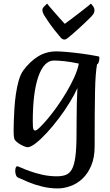

<svg xmlns="http://www.w3.org/2000/svg" viewBox="-20 -812 617 1076"><path d="M304.3 244Q259.6 244 217.6 233.8Q175.5 223.6 140.3 209Q105.1 194.3 81 183Q72.3 179.1 68.9 167.6Q65.4 156 65.4 147.1Q65.4 134 68.5 126.8Q71.6 119.7 76.5 119.7Q80.7 119.7 99.6 128.3Q118.4 136.9 149 147.8Q179.7 158.8 218.1 167.4Q256.6 176 299 176Q327.8 176 348.7 168.2Q369.6 160.3 382.9 136.6Q396.1 112.9 402.3 67.2Q408.5 21.6 408.8 -53.6Q409.1 -88.5 409.3 -136.5Q409.5 -184.5 410.5 -233.3Q411.6 -282 413.8 -318.5Q397.9 -282.7 370.8 -238.2Q343.6 -193.7 310.3 -149.5Q277.1 -105.4 243.2 -68.6Q209.4 -31.9 180.8 -9.5Q152.2 13 134.1 13Q129.2 13 118 8.9Q106.8 4.8 94.3 -2.4Q81.8 -9.6 72.1 -18.1Q62.3 -26.5 60 -35.1Q56.3 -47.8 56.3 -78.1Q56.3 -96.8 57.3 -130.4Q58.3 -163.9 60.8 -204.7Q63.3 -245.5 69.3 -286.4Q75.3 -327.3 85.3 -361.7Q95.3 -396 110.3 -417Q147 -466.7 192.7 -495.3Q238.3 -524 296.4 -524Q315.5 -524 351.8 -521Q388 -517.9 435 -511.9Q482.1 -505.9 532.1 -496Q534 -495.7 535.5 -494.4Q537 -493.1 537 -487.5Q537 -472.4 532.6 -462Q528.1 -451.7 523.8 -451.7Q519.4 -427.1 516.6 -390.6Q513.7 -354.1 512.6 -300.3Q511.4 -246.5 510.9 -171Q510.4 -95.5 510.4 7.6Q510.4 71 491.3 116Q472.3 161.1 441.8 189.6Q411.4 218.1 374.3 231Q337.3 244 304.3 244ZM178.1 -80.6Q184.9 -80.6 203.3 -98.2Q221.8 -115.8 247 -145.9Q272.3 -175.9 299.6 -214.2Q326.9 -252.5 352 -294.7Q377.1 -336.9 396 -378.5Q414.9 -420.1 421.8 -455.7Q375 -465.5 340.6 -469.1Q306.2 -472.7 282.1 -472.7Q226.6 -472.7 195.1 -383.3Q163.7 -294 163.7 -131Q163.7 -97.2 166.9 -88.9Q170.1 -80.6 178.1 -80.6ZM340.4 -590.5Q336 -590.5 331.7 -592.3Q327.4 -594.1 321.9 -599.3Q305.4 -618.1 286.3 -642.5Q267.2 -666.9 251 -690.5Q234.9 -714.2 226 -728.8Q222.3 -735.1 219.9 -742.5Q217.6 -749.9 217.6 -756.9Q217.6 -765.5 226.9 -775.3Q236.3 -785.1 244.1 -791.7Q245.7 -788.7 256.8 -775.9Q267.9 -763.1 283.4 -745.1Q298.9 -727.1 314.9 -709.4Q331 -691.8 343 -678.5Q362.3 -692.4 385.9 -710.3Q409.5 -728.2 432.2 -745.7Q454.9 -763.1 470.6 -775.8Q486.4 -788.4 489.3 -791.7Q496.8 -784.4 503.2 -774.9Q509.5 -765.3 509.5 -754.6Q509.5 -749.4 507.9 -743.7Q506.2 -738 502.4 -732.2Q498.4 -726.2 485.2 -712.7Q472.1 -699.2 454.1 -682.5Q436.2 -665.7 417.5 -648.7Q398.9 -631.7 383.4 -618.6Q367.9 -605.5 360.2 -599.3Q353.4 -594.1 349.5 -592.3Q345.6 -590.5 340.4 -590.5Z"/></svg>

Font: Briem Hand Thin
Style: Regular
Weight: 100
Designer: Gunnlaugur SE Briem, Eben Sorkin
Foundry: Sorkin Type Co.
Version: Version 1.003